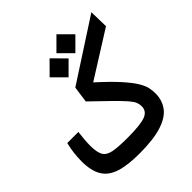

<svg xmlns="http://www.w3.org/2000/svg" viewBox="-208 -882 1015 1015"><g transform="rotate(-45 299.0 -374.5)"><path d="M246.1 3.9Q158.2 3.9 104.2 -13.7Q50.3 -31.2 25.6 -72.3Q1 -113.3 1 -183.1Q1 -211.4 4.4 -241.9Q7.8 -272.5 16.1 -305.7H99.1Q95.7 -276.4 93.8 -255.9Q91.8 -235.4 91.8 -209.5Q91.8 -161.6 104.7 -137.9Q117.7 -114.3 154.1 -106.9Q190.4 -99.6 259.8 -99.6Q357.4 -99.6 394.8 -113.8Q432.1 -127.9 432.1 -165Q432.1 -180.7 426.3 -195.3Q420.4 -210 401.4 -232.2Q382.3 -254.4 344 -292.2Q305.7 -330.1 240.7 -392.1L253.4 -482.9L595.2 -704.6L597.7 -597.7L339.8 -435.5Q408.7 -373 447.5 -329.8Q486.3 -286.6 504.4 -256.6Q522.5 -226.6 527.1 -204.3Q531.7 -182.1 531.7 -161.6Q531.7 -111.3 504.6 -74Q477.5 -36.6 415 -16.4Q352.5 3.9 246.1 3.9ZM382.3 -611.3 311.5 -682.1 382.3 -752.9 453.1 -682.1ZM266.6 -546.4 195.8 -617.2 266.6 -688.5 337.4 -617.2Z"/></g></svg>

Font: Cascadia Code NF
Style: Regular
Weight: 400
Monospace: yes
Designer: Aaron Bell
Foundry: Saja Typeworks
Version: Version 2404.023; ttfautohint (v1.8.4)